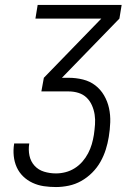

<svg xmlns="http://www.w3.org/2000/svg" viewBox="-20 -755 540 775"><path d="M206 0Q181 0 157 -3.5Q133 -7 111.5 -17Q90 -27 73.5 -43Q57 -59 47.5 -80Q38 -101 35.5 -125.5Q33 -150 37 -174Q37 -175 37 -175Q37 -175 37 -176H98Q98 -175 98 -175Q98 -175 98 -175Q94 -150 99 -126.5Q104 -103 119.5 -86Q135 -69 158 -62Q181 -55 206 -55Q225 -55 244.5 -60Q264 -65 281.5 -76Q299 -87 312.5 -102.5Q326 -118 335.5 -136Q345 -154 350.5 -173Q356 -192 359 -211Q362 -232 363.5 -252.5Q365 -273 362 -292.5Q359 -312 351 -330Q343 -348 329.5 -361Q316 -374 297 -380Q278 -386 257 -386H147L157 -441L389 -680H123L132 -735H471L462 -680L230 -441H257Q287 -441 315 -434Q343 -427 364.5 -410.5Q386 -394 400 -370Q414 -346 420 -318.5Q426 -291 425 -261.5Q424 -232 419 -202Q415 -177 407 -151.5Q399 -126 385.5 -102Q372 -78 352 -58Q332 -38 308 -24.5Q284 -11 257.5 -5.5Q231 0 206 0Z"/></svg>

Font: Iosevka SS04 Light Oblique
Style: Regular
Weight: 300
Italic angle: -9°
Monospace: yes
Designer: Belleve Invis
Foundry: Belleve Invis
Version: Version 19.0.0; ttfautohint (v1.8.4)